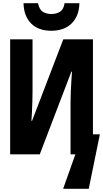

<svg xmlns="http://www.w3.org/2000/svg" viewBox="-20 -958 640 1192"><path d="M298 -767Q218 -767 173 -812.5Q128 -858 126 -938H216Q224 -898 246.5 -884.5Q269 -871 298 -871Q330 -871 352.5 -885Q375 -899 381 -938H473Q471 -858 424.5 -812.5Q378 -767 298 -767ZM43 0V-714H182V-392Q182 -364 181 -329.5Q180 -295 178.5 -262.5Q177 -230 175 -208H179L373 -714H557V-124H600L531 214H372L448 0H418V-323Q418 -352 419.5 -387.5Q421 -423 423 -456.5Q425 -490 427 -513H423L227 0Z"/></svg>

Font: Noto Sans Mono ExtraBold
Style: Regular
Weight: 800
Designer: Monotype Design Team
Foundry: Monotype Imaging Inc.
Version: Version 2.014